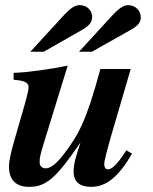

<svg xmlns="http://www.w3.org/2000/svg" viewBox="-20 -717 596 746"><path d="M337 -516 488 -601C518 -618 527 -631 527 -650C527 -676 505 -697 479 -697C461 -697 444 -688 409 -649L287 -516ZM150 -516 299 -601C329 -618 338 -633 338 -652C338 -678 316 -697 290 -697C272 -697 255 -688 220 -649L98 -516ZM471 -133C436 -79 416 -59 399 -59C388 -59 385 -70 385 -80C385 -92 397 -137 410 -183L488 -449H370C316 -249 286 -194 228 -118C198 -79 176 -63 158 -63C144 -63 134 -71 134 -88C134 -103 136 -115 150 -160L243 -462C182 -449 84 -435 33 -434V-407C79 -404 91 -394 91 -379C91 -363 82 -333 74 -304L37 -176C23 -126 15 -95 15 -70C15 -17 43 9 93 9C158 9 197 -23 291 -161H292C274 -106 266 -80 266 -51C266 -10 290 9 334 9C394 9 441 -31 493 -120Z"/></svg>

Font: XITS
Style: Bold Italic
Weight: 700
Italic angle: -16.33°
Designer: MicroPress Inc., with final additions and corrections provided by Coen Hoffman, Elsevier (retired)
Version: Version 1.302